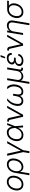

<svg xmlns="http://www.w3.org/2000/svg" viewBox="2604 -3372 972 6219"><g transform="rotate(-90 3089.5 -262.0)"><path d="M228 10.3Q135.7 10.3 82.8 -48.6Q29.8 -107.4 29.8 -202.1Q29.8 -263.7 49.8 -321.5Q69.8 -379.4 106.9 -425.5Q144 -471.7 195.6 -498.8Q247.1 -525.9 310.1 -525.9Q402.3 -525.9 455.3 -466.8Q508.3 -407.7 508.3 -312.5Q508.3 -250.5 488.3 -192.9Q468.3 -135.3 431.2 -89.4Q394 -43.5 342.5 -16.6Q291 10.3 228 10.3ZM230 -47.4Q280.3 -47.4 320.3 -70.1Q360.4 -92.8 388.4 -131.3Q416.5 -169.9 431.2 -217.3Q445.8 -264.6 445.8 -313.5Q445.8 -385.3 410.2 -426.8Q374.5 -468.3 308.6 -468.3Q258.8 -468.3 219 -445.6Q179.2 -422.9 150.9 -384.5Q122.6 -346.2 107.4 -298.6Q92.3 -251 92.3 -200.7Q92.3 -129.9 127.9 -88.6Q163.6 -47.4 230 -47.4Z M523.9 204.1 600.6 -258.3Q613.8 -339.4 652.6 -399.2Q691.4 -459 748.8 -491.9Q806.2 -524.9 875 -524.9Q944.3 -524.9 990.7 -491.9Q1037.1 -459 1056.4 -398.9Q1075.7 -338.9 1062 -257.8Q1048.8 -177.7 1010.3 -117.7Q971.7 -57.6 915.5 -24.2Q859.4 9.3 793.5 9.3Q733.9 9.3 693.1 -19.5Q652.3 -48.3 637.2 -97.7H636.2L586.9 204.1ZM790.5 -48.3Q841.3 -48.3 884.8 -73.7Q928.2 -99.1 958 -146Q987.8 -192.9 998.5 -257.8Q1014.6 -355.5 980 -411.6Q945.3 -467.8 869.6 -467.8Q817.9 -467.8 773.7 -441.7Q729.5 -415.5 699.2 -368.2Q668.9 -320.8 658.2 -257.8Q642.6 -161.6 677.7 -105Q712.9 -48.3 790.5 -48.3Z M1239.3 204.1 1272.5 2.9 1153.8 -515.6H1221.7L1292 -200.7Q1298.8 -168.9 1305.2 -137Q1311.5 -105 1317.9 -73.2Q1334.5 -105 1351.3 -137Q1368.2 -168.9 1385.7 -200.7L1559.6 -515.6H1626.5L1335.4 2.9L1302.2 204.1Z M1826.2 10.3Q1756.3 10.3 1708.5 -23.9Q1660.6 -58.1 1640.4 -118.7Q1620.1 -179.2 1632.8 -257.3Q1646 -335.4 1685.1 -396.2Q1724.1 -457 1782.2 -491.5Q1840.3 -525.9 1910.2 -525.9Q1987.8 -525.9 2033.9 -481.9Q2080.1 -438 2094.2 -359.4L2151.4 -515.6H2210.9L2112.8 -258.3L2133.3 0H2073.7L2062.5 -159.2Q2023.9 -82 1965.3 -35.9Q1906.7 10.3 1826.2 10.3ZM2056.2 -255.9 2055.2 -268.6Q2048.3 -366.2 2013.9 -417.2Q1979.5 -468.3 1906.7 -468.3Q1854.5 -468.3 1810.5 -441.9Q1766.6 -415.5 1736.8 -367.9Q1707 -320.3 1696.3 -257.3Q1680.7 -163.1 1715.8 -105.2Q1751 -47.4 1829.6 -47.4Q1903.8 -47.4 1960.7 -99.6Q2017.6 -151.9 2052.2 -245.1Z M2417 0 2319.3 -423.8Q2314.5 -443.8 2302.5 -451.9Q2290.5 -460 2267.6 -460H2255.9L2265.6 -515.6H2277.8Q2365.7 -515.6 2380.9 -447.8L2436 -200.7Q2443.4 -168.5 2449.7 -136.7Q2456.1 -105 2462.4 -73.2Q2479 -105 2495.8 -137Q2512.7 -168.9 2529.8 -200.7L2703.6 -515.6H2771L2481.9 0Z M2929.7 7.3Q2842.3 7.3 2798.6 -54.7Q2754.9 -116.7 2773.9 -231.4Q2785.6 -302.2 2813 -356.9Q2840.3 -411.6 2874.5 -451.2Q2908.7 -490.7 2940.4 -515.6H3013.2Q2978 -486.3 2941.9 -446.8Q2905.8 -407.2 2877.4 -354.5Q2849.1 -301.8 2837.4 -231.9Q2823.2 -147 2848.4 -98.4Q2873.5 -49.8 2936.5 -49.8Q2996.1 -49.8 3033.4 -93Q3070.8 -136.2 3084 -216.3L3101.6 -322.8H3163.1L3145.5 -216.3Q3132.3 -136.2 3152.3 -93Q3172.4 -49.8 3232.9 -49.8Q3296.9 -49.8 3339.4 -98.1Q3381.8 -146.5 3396 -231.9Q3407.7 -301.8 3396.7 -354.5Q3385.7 -407.2 3362.8 -446.8Q3339.8 -486.3 3314.5 -515.6H3387.2Q3410.6 -490.7 3431.4 -451.2Q3452.1 -411.6 3461.7 -356.9Q3471.2 -302.2 3459.5 -231.4Q3440.4 -116.7 3378.4 -54.7Q3316.4 7.3 3228 7.3Q3165 7.3 3133.3 -22.2Q3101.6 -51.8 3094.2 -99.1Q3071.3 -50.8 3031 -21.7Q2990.7 7.3 2929.7 7.3Z M3483.9 204.1 3603 -515.6H3665.5L3613.8 -202.6Q3601.1 -127 3636 -88.1Q3670.9 -49.3 3733.4 -49.3Q3795.9 -49.3 3842 -88.1Q3888.2 -127 3900.9 -202.6L3952.6 -515.6H4015.6L3948.7 -112.8Q3943.8 -81.5 3955.1 -68.6Q3966.3 -55.7 3998 -55.7H4010.7L4001.5 0H3988.3Q3885.7 0 3884.8 -83.5Q3853.5 -31.2 3807.4 -11.5Q3761.2 8.3 3724.1 8.3Q3700.2 8.3 3673.8 0.2Q3647.5 -7.8 3625.7 -27.1Q3604 -46.4 3593.3 -79.6L3546.4 204.1Z M4230 10.3Q4146 10.3 4098.6 -30.5Q4051.3 -71.3 4063 -141.1Q4070.8 -189 4102.1 -219.7Q4133.3 -250.5 4182.6 -265.1Q4099.1 -293.9 4112.8 -377.9Q4120.1 -421.4 4148.9 -454.8Q4177.7 -488.3 4222.7 -507.1Q4267.6 -525.9 4323.2 -525.9Q4407.2 -525.9 4448.7 -482.7Q4490.2 -439.5 4482.4 -367.2H4421.4Q4426.3 -415 4398.4 -443.1Q4370.6 -471.2 4314.5 -471.2Q4258.3 -471.2 4220.5 -444.8Q4182.6 -418.5 4175.8 -377.9Q4169.4 -339.8 4197.8 -316.7Q4226.1 -293.5 4292 -293.5H4335L4332.5 -278.8H4333L4326.2 -238.8H4277.8Q4217.3 -238.8 4176 -216.1Q4134.8 -193.4 4126.5 -145Q4119.1 -99.1 4149.7 -71.8Q4180.2 -44.4 4240.7 -44.4Q4301.8 -44.4 4341.3 -73.5Q4380.9 -102.5 4393.1 -154.3H4455.1Q4437.5 -73.7 4375.7 -31.7Q4314 10.3 4230 10.3ZM4309.6 -582 4353 -727.5H4416.5L4355.5 -582Z M4719.7 0 4622.1 -423.8Q4617.2 -443.8 4605.2 -451.9Q4593.3 -460 4570.3 -460H4558.6L4568.4 -515.6H4580.6Q4668.5 -515.6 4683.6 -447.8L4738.8 -200.7Q4746.1 -168.5 4752.4 -136.7Q4758.8 -105 4765.1 -73.2Q4781.7 -105 4798.6 -137Q4815.4 -168.9 4832.5 -200.7L5006.3 -515.6H5073.7L4784.7 0Z M5181.6 -313 5129.9 0H5067.4L5152.8 -515.6H5214.4L5200.7 -433.6Q5233.9 -480 5277.8 -502.4Q5321.8 -524.9 5373.5 -524.9Q5426.8 -524.9 5466.8 -502Q5506.8 -479 5525.9 -434.6Q5544.9 -390.1 5534.2 -325.7L5446.3 204.1H5383.3L5470.7 -321.8Q5481.9 -391.1 5453.9 -428.7Q5425.8 -466.3 5362.3 -466.3Q5320.3 -466.3 5282.2 -449.2Q5244.1 -432.1 5217 -397.9Q5189.9 -363.8 5181.6 -313Z M5810.1 10.3Q5740.2 10.3 5693.1 -23.7Q5646 -57.6 5626.2 -117.2Q5606.4 -176.8 5619.1 -253.4Q5631.8 -330.1 5671.1 -389.4Q5710.4 -448.7 5769 -482.2Q5827.6 -515.6 5897.5 -515.6H6179.2L6169.9 -460.4H6016.1Q6059.6 -431.6 6080.1 -378.7Q6100.6 -325.7 6087.9 -250.5Q6075.7 -175.3 6036.4 -116.5Q5997.1 -57.6 5938.5 -23.7Q5879.9 10.3 5810.1 10.3ZM5891.6 -458Q5839.4 -458 5795.7 -432.6Q5752 -407.2 5722.2 -361.1Q5692.4 -314.9 5682.6 -253.4Q5667 -161.1 5702.1 -104.2Q5737.3 -47.4 5815.9 -47.4Q5868.7 -47.4 5912.4 -73.2Q5956.1 -99.1 5985.6 -145.5Q6015.1 -191.9 6025.4 -253.4Q6040.5 -345.7 6005.4 -401.9Q5970.2 -458 5891.6 -458Z"/></g></svg>

Font: Inter Display Light
Style: Italic
Weight: 300
Italic angle: -9.39999°
Designer: Rasmus Andersson
Foundry: rsms
Version: Version 4.000;git-a52131595